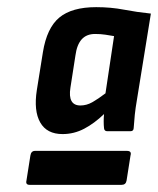

<svg xmlns="http://www.w3.org/2000/svg" viewBox="-20 -686 442 537"><path d="M155 -311Q111 -311 92.5 -343.5Q74 -376 83 -434L100 -540Q111 -608 146 -637Q181 -666 249 -666Q290 -666 326.5 -659Q363 -652 402 -648L363 -407Q359 -384 357 -365Q355 -346 354 -329Q354 -319 345 -319H280Q272 -319 271 -327Q270 -336 270 -346.5Q270 -357 271 -367Q244 -341 215.5 -326Q187 -311 155 -311ZM63 -169Q51 -169 54 -181L65 -251Q67 -264 78 -264H335Q349 -264 345 -251L334 -181Q332 -169 320 -169ZM205 -391Q222 -391 238 -400Q254 -409 275 -425L299 -585Q288 -587 274.5 -589Q261 -591 246 -591Q222 -591 208.5 -576Q195 -561 191 -531L177 -441Q173 -416 180 -403.5Q187 -391 205 -391Z"/></svg>

Font: Sofia Sans Semi Condensed ExtraBold
Style: Italic
Weight: 800
Italic angle: -9°
Version: Version 4.100